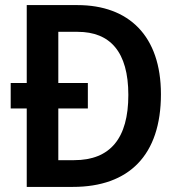

<svg xmlns="http://www.w3.org/2000/svg" viewBox="-20 -734 707 754"><path d="M284 -714H85V-408H22V-308H85V0H266C487 0 612 -125 612 -364C612 -593 486 -714 284 -714ZM285 -609C412 -609 484 -531 484 -361C484 -191 413 -105 271 -105H209V-308H325V-408H209V-609Z"/></svg>

Font: Noto Sans Kannada SemiCondensed SemiBold
Style: Regular
Weight: 600
Width: 4
Designer: Jelle Bosma - Monotype Design Team
Foundry: Monotype Imaging Inc.
Version: Version 2.005